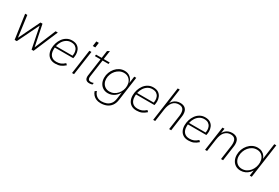

<svg xmlns="http://www.w3.org/2000/svg" viewBox="87 -1937 4920 3387"><g transform="rotate(30 2547.0 -243.5)"><path d="M145 0 75 -493H119L177 -61L387 -493H428L516 -62L695 -493H740L531 0H490L402 -438L189 0Z M972 6Q911 6 869 -19Q827 -44 805 -89.5Q783 -135 783 -194Q783 -250 799.5 -304Q816 -358 848 -402Q880 -446 926.5 -472.5Q973 -499 1031 -499Q1098 -499 1137.5 -472Q1177 -445 1194.5 -403Q1212 -361 1212 -316Q1212 -296 1209 -273.5Q1206 -251 1202 -237H827Q825 -226 825 -215Q825 -204 825 -194Q825 -117 864 -74.5Q903 -32 974 -32Q1023 -32 1060.5 -47Q1098 -62 1140 -100L1167 -72Q1120 -30 1076 -12Q1032 6 972 6ZM1168 -261Q1170 -276 1172 -291Q1174 -306 1174 -322Q1174 -356 1160.5 -388.5Q1147 -421 1116 -442Q1085 -463 1031 -463Q981 -463 940 -437.5Q899 -412 871 -368.5Q843 -325 831 -269H1181Z M1314 0 1383 -493H1425L1355 0ZM1393 -596 1407 -697H1458L1444 -596Z M1667 6Q1638 6 1618 -3.5Q1598 -13 1588 -32Q1578 -51 1578 -79Q1578 -85 1578.5 -92Q1579 -99 1580 -106L1655 -644L1700 -670L1622 -113Q1621 -108 1620.5 -100.5Q1620 -93 1620 -87Q1620 -59 1633.5 -44Q1647 -29 1678 -29Q1690 -29 1703.5 -31Q1717 -33 1734 -40L1728 -4Q1712 1 1696.5 3.5Q1681 6 1667 6ZM1514 -460 1519 -493H1797L1792 -460Z M2012 210Q1963 210 1924.5 194Q1886 178 1859 148Q1832 118 1819 78L1853 55Q1868 107 1909 140.5Q1950 174 2012 174Q2064 174 2110 157Q2156 140 2188 99.5Q2220 59 2229 -12L2250 -167L2256 -161Q2225 -89 2166.5 -47.5Q2108 -6 2037 -6Q1979 -6 1936 -33Q1893 -60 1869.5 -107Q1846 -154 1846 -213Q1846 -269 1865.5 -320Q1885 -371 1919.5 -411.5Q1954 -452 2000.5 -475.5Q2047 -499 2102 -499Q2174 -499 2221.5 -456.5Q2269 -414 2280 -344L2276 -339L2297 -493H2338L2270 -10Q2260 69 2223.5 117.5Q2187 166 2133 188Q2079 210 2012 210ZM2047 -46Q2095 -46 2135.5 -66Q2176 -86 2206 -120.5Q2236 -155 2252.5 -198.5Q2269 -242 2269 -290Q2269 -340 2249.5 -378Q2230 -416 2194.5 -438.5Q2159 -461 2110 -461Q2063 -461 2022.5 -440.5Q1982 -420 1951.5 -385.5Q1921 -351 1904 -306.5Q1887 -262 1887 -215Q1887 -167 1907 -128.5Q1927 -90 1963 -68Q1999 -46 2047 -46Z M2626 6Q2565 6 2523 -19Q2481 -44 2459 -89.5Q2437 -135 2437 -194Q2437 -250 2453.5 -304Q2470 -358 2502 -402Q2534 -446 2580.5 -472.5Q2627 -499 2685 -499Q2752 -499 2791.5 -472Q2831 -445 2848.5 -403Q2866 -361 2866 -316Q2866 -296 2863 -273.5Q2860 -251 2856 -237H2481Q2479 -226 2479 -215Q2479 -204 2479 -194Q2479 -117 2518 -74.5Q2557 -32 2628 -32Q2677 -32 2714.5 -47Q2752 -62 2794 -100L2821 -72Q2774 -30 2730 -12Q2686 6 2626 6ZM2822 -261Q2824 -276 2826 -291Q2828 -306 2828 -322Q2828 -356 2814.5 -388.5Q2801 -421 2770 -442Q2739 -463 2685 -463Q2635 -463 2594 -437.5Q2553 -412 2525 -368.5Q2497 -325 2485 -269H2835Z M2967 0 3065 -697H3106L3060 -369L3051 -370Q3068 -413 3095 -441.5Q3122 -470 3158 -484.5Q3194 -499 3235 -499Q3305 -499 3342.5 -461.5Q3380 -424 3380 -351Q3380 -340 3379 -328Q3378 -316 3376 -301L3334 0H3292L3333 -289Q3335 -303 3335.5 -316Q3336 -329 3336 -340Q3336 -402 3309 -432.5Q3282 -463 3226 -463Q3151 -463 3105 -410Q3059 -357 3044 -254L3008 0Z M3683 6Q3622 6 3580 -19Q3538 -44 3516 -89.5Q3494 -135 3494 -194Q3494 -250 3510.5 -304Q3527 -358 3559 -402Q3591 -446 3637.5 -472.5Q3684 -499 3742 -499Q3809 -499 3848.5 -472Q3888 -445 3905.5 -403Q3923 -361 3923 -316Q3923 -296 3920 -273.5Q3917 -251 3913 -237H3538Q3536 -226 3536 -215Q3536 -204 3536 -194Q3536 -117 3575 -74.5Q3614 -32 3685 -32Q3734 -32 3771.5 -47Q3809 -62 3851 -100L3878 -72Q3831 -30 3787 -12Q3743 6 3683 6ZM3879 -261Q3881 -276 3883 -291Q3885 -306 3885 -322Q3885 -356 3871.5 -388.5Q3858 -421 3827 -442Q3796 -463 3742 -463Q3692 -463 3651 -437.5Q3610 -412 3582 -368.5Q3554 -325 3542 -269H3892Z M4024 0 4094 -493H4135L4117 -369L4108 -370Q4126 -414 4153.5 -442.5Q4181 -471 4216.5 -485Q4252 -499 4292 -499Q4361 -499 4399 -462.5Q4437 -426 4437 -351Q4437 -340 4436 -328Q4435 -316 4433 -301L4391 0H4349L4390 -289Q4392 -303 4392.5 -316Q4393 -329 4393 -340Q4393 -403 4365.5 -433Q4338 -463 4283 -463Q4213 -463 4165 -413Q4117 -363 4101 -254L4065 0Z M4746 6Q4687 6 4643.5 -21Q4600 -48 4576 -96Q4552 -144 4552 -206Q4552 -263 4571.5 -315.5Q4591 -368 4626.5 -409.5Q4662 -451 4709.5 -475Q4757 -499 4813 -499Q4863 -499 4901.5 -479Q4940 -459 4964 -424Q4988 -389 4993 -341L4982 -331L5032 -697H5073L4975 0H4934L4957 -162L4968 -152Q4949 -103 4915.5 -68Q4882 -33 4839 -13.5Q4796 6 4746 6ZM4753 -33Q4802 -33 4842.5 -54Q4883 -75 4913 -111.5Q4943 -148 4959 -193.5Q4975 -239 4975 -288Q4975 -339 4955.5 -378Q4936 -417 4900.5 -439Q4865 -461 4817 -461Q4768 -461 4727 -439.5Q4686 -418 4656 -381.5Q4626 -345 4609.5 -299.5Q4593 -254 4593 -207Q4593 -156 4613 -116.5Q4633 -77 4669 -55Q4705 -33 4753 -33Z"/></g></svg>

Font: Hanken Grotesk ExtraLight
Style: Italic
Weight: 250
Italic angle: -8°
Designer: Alfredo Marco Pradil
Foundry: Hanken Design Co.
Version: Version 3.013